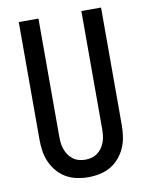

<svg xmlns="http://www.w3.org/2000/svg" viewBox="-84 -796 668 864"><g transform="rotate(-10 250.0 -364.0)"><path d="M250 7Q224 7 197.5 1.5Q171 -4 148.5 -17Q126 -30 108.5 -50.5Q91 -71 80.5 -95Q70 -119 66 -145Q62 -171 62 -197V-735H152V-197Q152 -182 153.5 -167.5Q155 -153 160 -138.5Q165 -124 173.5 -111.5Q182 -99 194 -90Q206 -81 220.5 -77Q235 -73 250 -73Q265 -73 279.5 -77Q294 -81 306 -90Q318 -99 326.5 -111.5Q335 -124 340 -138.5Q345 -153 346.5 -167.5Q348 -182 348 -197V-735H438V-197Q438 -171 434 -145Q430 -119 419.5 -95Q409 -71 391.5 -50.5Q374 -30 351.5 -17Q329 -4 302.5 1.5Q276 7 250 7Z"/></g></svg>

Font: Iosevka Term Curly Medium
Style: Regular
Weight: 500
Designer: Belleve Invis
Foundry: Belleve Invis
Version: Version 32.3.0